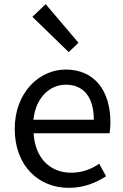

<svg xmlns="http://www.w3.org/2000/svg" viewBox="-20 -892 594 925"><path d="M311 13C385 13 443 -12 491 -43L458 -103C418 -76 375 -60 322 -60C219 -60 148 -134 142 -250H508C510 -263 512 -282 512 -302C512 -457 434 -557 296 -557C170 -557 51 -447 51 -271C51 -92 167 13 311 13ZM141 -315C152 -422 220 -484 297 -484C382 -484 432 -425 432 -315ZM311 -641 358 -686 200 -872 136 -811Z"/></svg>

Font: Noto Sans T Chinese Regular
Style: Regular
Weight: 400
Designer: Ryoko NISHIZUKA (kana & ideographs); Paul D. Hunt (Latin, Greek & Cyrillic); Wenlong ZHANG (bopomofo); Sandoll Communica
Foundry: Adobe Systems Incorporated
Version: Version 1.000;PS 1;hotconv 1.0.78;makeotf.lib2.5.61930